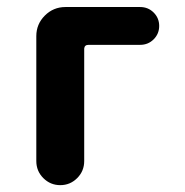

<svg xmlns="http://www.w3.org/2000/svg" viewBox="-20 -540 540 560"><path d="M388.7 -519.5Q412.1 -519.5 428.2 -503.4Q444.3 -487.3 444.3 -464.4Q444.3 -441.4 428.2 -425.3Q412.1 -409.2 388.7 -409.2H238.3Q226.6 -409.2 225.6 -398.4V-70.3Q225.6 -41 205.1 -20.5Q184.6 0 155.8 0Q127 0 106.4 -20.5Q85.9 -41 85.9 -70.3V-434.6Q85.9 -469.7 110.8 -494.6Q135.7 -519.5 170.9 -519.5Z"/></svg>

Font: Rounded-X Mgen+ 2m bold
Style: Bold
Weight: 700
Designer: [Source Han Sans]
Ryoko NISHIZUKA  (kana & ideographs); Paul D. Hunt (Latin, Greek & Cyrillic); Wenlong ZHANG  (bopomofo
Version: Version 1.059.20150602